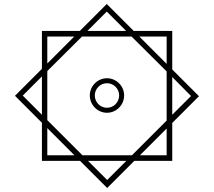

<svg xmlns="http://www.w3.org/2000/svg" viewBox="-20 -742 1071 962"><path d="M190 64H381L517 200L653 64H843V-126L977 -260L843 -394V-587H650L515 -722L380 -587H190V-397L55 -262L190 -127ZM515 -684 612 -587H418ZM217 -559H352L217 -424ZM393 36 217 -140V-386L391 -559H639L815 -384V-138L641 36ZM815 -559V-422L678 -559ZM94 -263 190 -359V-167ZM937 -261 843 -167V-356ZM516 -177C563 -177 602 -216 602 -264C602 -311 563 -350 516 -350C469 -350 430 -311 430 -264C430 -216 469 -177 516 -177ZM516 -202C482 -202 455 -230 455 -264C455 -297 482 -325 516 -325C550 -325 577 -297 577 -264C577 -230 550 -202 516 -202ZM217 36V-100L353 36ZM815 36H681L815 -98ZM517 160 421 64H613Z"/></svg>

Font: Noto Sans Arabic ExtLt
Style: Regular
Weight: 200
Designer: Monotype Design Team, Nadine Chahine, Nizar Qandah and Khaled Hosny
Foundry: Monotype Imaging Inc.
Version: Version 2.012